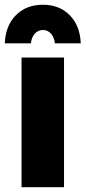

<svg xmlns="http://www.w3.org/2000/svg" viewBox="-22 -781 357 801"><path d="M106.9 -600.1H-2Q1 -673.8 44.2 -717.5Q87.4 -761.2 157.2 -761.2Q226.1 -761.2 269 -717.5Q312 -673.8 314.9 -600.1H207Q204.1 -625.5 190.7 -640.6Q177.2 -655.8 157.2 -655.8Q136.7 -655.8 123 -640.4Q109.4 -625 106.9 -600.1ZM67.9 -541H245.1V0H67.9Z"/></svg>

Font: Montserrat-Arabic
Style: Bold
Weight: 700
Designer: Mohamed Gaber
Foundry: Kief Type Foundry
Version: Version 5.008;PS 005.008;hotconv 1.0.88;makeotf.lib2.5.64775